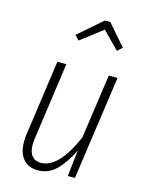

<svg xmlns="http://www.w3.org/2000/svg" viewBox="-118 -847 709 931"><g transform="rotate(15 236.5 -382.0)"><path d="M64 -105Q64 -127 66 -139L120 -522H165L111 -137Q108 -119 108 -104Q108 -66 124 -47Q140 -28 169 -28Q258 -28 332 -199L378 -522H422L348 0H312L327 -132Q295 -66 256 -27.5Q217 11 164 11Q117 11 90.5 -19.5Q64 -50 64 -105ZM192 -648 171 -671 291 -775H318L409 -670L385 -648L302 -732Z"/></g></svg>

Font: Fira Sans Extra Condensed ExtraLight
Style: Italic
Weight: 275
Width: 3
Italic angle: -8°
Designer: Carrois Corporate & Edenspiekermann AG
Foundry: Carrois Corporate GbR & Edenspiekermann AG
Version: Version 4.203